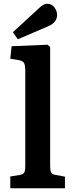

<svg xmlns="http://www.w3.org/2000/svg" viewBox="-20 -1006 391 1026"><path d="M35 0V-63L85 -71Q104 -74 109.5 -83.5Q115 -93 115 -121V-626Q115 -660 107.5 -671Q100 -682 74 -686L35 -692L42 -759L234 -767L248 -755V-118Q248 -96 253 -85Q258 -74 279 -71L327 -62V0ZM75 -796 49 -834 188 -962Q213 -986 231 -986Q256 -986 270.5 -967Q285 -948 285 -926Q285 -885 236 -865Z"/></svg>

Font: Literata 12pt SemiBold
Style: Regular
Weight: 600
Designer: Latin by Veronika Burian and Jose Scaglione. Greek by Irene Vlachou. Cyrillic by Vera Evstafieva.
Foundry: TypeTogether
Version: Version 3.002